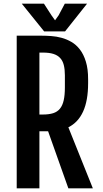

<svg xmlns="http://www.w3.org/2000/svg" viewBox="-20 -1029 562 1049"><path d="M71.3 -834V0H195.3V-312H242.7L353.5 0H487.3L353.5 -333.5C389 -351.1 415.9 -379.8 434.1 -419.7C452.3 -459.6 461.4 -511.2 461.4 -574.7V-595.7C461.4 -633.5 457.4 -665.6 449.2 -692.1C441.1 -718.7 430.3 -740.7 416.7 -758.3C403.2 -775.9 387.8 -789.7 370.4 -799.8C352.9 -809.9 334.9 -817.5 316.2 -822.5C297.4 -827.6 278.7 -830.7 260 -832C241.3 -833.3 224.1 -834 208.5 -834ZM214.4 -403.3H195.3V-741.7H214.4C237.5 -741.7 256.7 -739.3 272 -734.4C287.3 -729.5 299.6 -722 308.8 -711.9C318.1 -701.8 324.7 -689 328.6 -673.3C332.5 -657.7 334.5 -639.2 334.5 -617.7V-551.8C334.5 -523.8 332.4 -500.2 328.1 -481.2C323.9 -462.2 317.1 -446.9 307.6 -435.3C298.2 -423.7 285.8 -415.5 270.5 -410.6C255.2 -405.8 236.5 -403.3 214.4 -403.3ZM221.2 -857.4H335.4L455.6 -1008.8H334L300.3 -945.3L280.8 -918L261.2 -945.3L220.2 -1008.8H99.1Z"/></svg>

Font: Fjalla One
Style: Regular
Weight: 400
Designer: Irina Smirnova
Foundry: Irina Smirnova
Version: Version 1.001